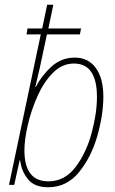

<svg xmlns="http://www.w3.org/2000/svg" viewBox="-20 -780 486 810"><path d="M416 -372Q416 -450 384 -493.5Q352 -537 296 -537Q238 -537 196 -498Q154 -459 131 -413H129Q138 -449 148 -494.5Q158 -540 178 -635H317L322 -660H184L205 -760H179L158 -660H96L92 -635H152L18 0H40L63 -104H65Q70 -59 97.5 -24.5Q125 10 183 10Q262 10 314 -54.5Q366 -119 391 -208Q416 -297 416 -372ZM83 -146Q83 -190 97 -251.5Q111 -313 137.5 -373Q164 -433 203 -472.5Q242 -512 292 -512Q389 -512 389 -371Q389 -302 366.5 -218.5Q344 -135 298.5 -75Q253 -15 184 -15Q83 -15 83 -146Z"/></svg>

Font: Noto Sans Display SemiCondensed Thin
Style: Italic
Weight: 250
Width: 4
Designer: Monotype Design team
Foundry: Monotype Imaging Inc.
Version: 1.000